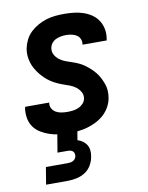

<svg xmlns="http://www.w3.org/2000/svg" viewBox="-84 -589 669 870"><g transform="rotate(-10 250.0 -154.0)"><path d="M201 8Q178 8 155.5 5.5Q133 3 112 -4Q91 -11 72 -22.5Q53 -34 40.5 -51.5Q28 -69 24 -91.5Q20 -114 23 -137L25 -144H136L135 -142Q133 -128 139.5 -116.5Q146 -105 157.5 -98.5Q169 -92 182.5 -90Q196 -88 209 -88Q222 -88 235 -89.5Q248 -91 260.5 -96.5Q273 -102 282.5 -112Q292 -122 294 -135Q297 -151 289 -165Q281 -179 268.5 -188.5Q256 -198 241 -203.5Q226 -209 211.5 -214Q197 -219 182.5 -226Q168 -233 155.5 -241.5Q143 -250 132 -260.5Q121 -271 111.5 -283Q102 -295 94 -309Q86 -323 81.5 -338Q77 -353 75.5 -369Q74 -385 77 -402Q81 -422 90.5 -441.5Q100 -461 116 -476Q132 -491 151 -501.5Q170 -512 190 -518Q210 -524 230.5 -526Q251 -528 272 -528Q294 -528 316.5 -525.5Q339 -523 359.5 -516Q380 -509 397.5 -497Q415 -485 426.5 -467Q438 -449 442 -427.5Q446 -406 442 -383L441 -376H330V-378Q332 -391 327 -402.5Q322 -414 311.5 -420.5Q301 -427 288.5 -429.5Q276 -432 264 -432Q252 -432 240.5 -430Q229 -428 217.5 -423Q206 -418 198 -408Q190 -398 188 -386Q185 -369 192.5 -355Q200 -341 212.5 -331.5Q225 -322 239.5 -316.5Q254 -311 269.5 -306Q285 -301 299 -294.5Q313 -288 325.5 -279Q338 -270 349.5 -259.5Q361 -249 370.5 -237Q380 -225 387 -211.5Q394 -198 399.5 -183Q405 -168 406 -151.5Q407 -135 404 -118Q401 -98 390 -78Q379 -58 362.5 -43Q346 -28 326 -18Q306 -8 285 -2Q264 4 243 6Q222 8 201 8ZM57 220 70 141H170Q176 141 182.5 140Q189 139 195 136Q201 133 205 127.5Q209 122 210 116Q211 110 209.5 103.5Q208 97 203.5 93Q199 89 192.5 87.5Q186 86 179 86H133L162 -88H254L232 46Q245 50 256 58Q267 66 273.5 77Q280 88 281.5 102Q283 116 280 130Q277 150 266 169Q255 188 237 199.5Q219 211 198 215.5Q177 220 157 220Z"/></g></svg>

Font: Iosevka
Style: Bold Italic
Weight: 700
Italic angle: -9°
Monospace: yes
Designer: Belleve Invis
Foundry: Belleve Invis
Version: Version 32.5.0; ttfautohint (v1.8.4)